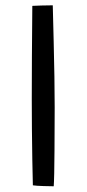

<svg xmlns="http://www.w3.org/2000/svg" viewBox="-20 -680 320 704"><path d="M177 3Q164 3 139.2 2.2Q114.5 1.5 100.5 -0.5Q99.5 -38 98.5 -93.5Q97.5 -149 97 -208.2Q96.5 -267.5 96.5 -316Q96.5 -384 97 -471.2Q97.5 -558.5 98.5 -658.5Q107.5 -659 132.5 -659.8Q157.5 -660.5 173.5 -660.5Q175 -596.5 176.8 -529Q178.5 -461.5 179.5 -399Q180.5 -336.5 180.5 -287Q180.5 -260.5 180.2 -217Q180 -173.5 179.8 -127.2Q179.5 -81 178.8 -45Q178 -9 177 3Z"/></svg>

Font: Grandstander Light
Style: Regular
Weight: 300
Designer: Tyler Finck
Foundry: Etcetera Type Co
Version: Version 1.200; ttfautohint (v1.8.3)